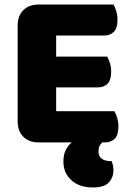

<svg xmlns="http://www.w3.org/2000/svg" viewBox="-20 -626 581 848"><path d="M151 3Q108 3 83 -22Q58 -47 58 -90V-513Q58 -556 83 -581Q108 -606 151 -606H481Q488 -595 493.5 -577Q499 -559 499 -539Q499 -501 482.5 -485Q466 -469 439 -469H228V-376H453Q460 -365 465.5 -347.5Q471 -330 471 -310Q471 -272 455 -256Q439 -240 412 -240H228V-135H485Q492 -124 497.5 -106Q503 -88 503 -68Q503 -30 487.5 -14Q472 2 446 3H431Q424 11 419.5 19.5Q415 28 415 43Q415 86 474 86Q477 95 479 105Q481 115 481 128Q481 157 461 179.5Q441 202 389 202Q362 202 338.5 194.5Q315 187 297.5 172Q280 157 270 136Q260 115 260 88Q260 55 271.5 34.5Q283 14 297 3Z"/></svg>

Font: BALOOCHETTANREGULAR
Style: Book
Weight: 400
Designer: Maithili Shingre and Ek Type
Foundry: Ek Type
Version: Version 1.100;PS 1.000;hotconv 1.0.88;makeotf.lib2.5.647800;